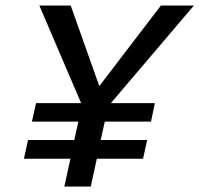

<svg xmlns="http://www.w3.org/2000/svg" viewBox="-20 -678 725 698"><path d="M685 -658 383 -303H543L529 -236H361L346 -169H515L500 -101H332L310 0H214L236 -101H67L82 -169H250L265 -236H96L111 -303H275L123 -658H237L341 -365L565 -658Z"/></svg>

Font: EauTestInfant Semibold
Style: Italic
Weight: 600
Italic angle: -12°
Designer: Christian Thalmann (Catharsis Fonts)
Version: Version 0.001;PS 000.001;hotconv 1.0.88;makeotf.lib2.5.64775